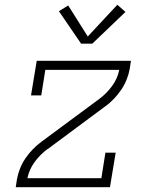

<svg xmlns="http://www.w3.org/2000/svg" viewBox="-20 -785 640 805"><path d="M46 0 51 -33Q55 -56 64 -78.5Q73 -101 86.5 -121Q100 -141 117.5 -159Q135 -177 154 -191L396 -370Q396 -370 396 -370Q396 -370 396 -370Q427 -393 450 -424.5Q473 -456 480 -492H170L153 -385H110L134 -530H529L524 -497Q520 -474 511 -451.5Q502 -429 488.5 -409Q475 -389 458 -371Q441 -353 421 -339L180 -160Q180 -160 179.5 -160Q179 -160 179 -160Q148 -137 125 -105.5Q102 -74 95 -38H405L422 -145H465L441 0ZM320 -602 227 -738 266 -762 348 -632 472 -765 506 -735 367 -602Z"/></svg>

Font: Iosevka Curly Slab XLtEx
Style: Italic
Weight: 200
Width: 7
Italic angle: -9°
Monospace: yes
Designer: Belleve Invis
Foundry: Belleve Invis
Version: Version 11.1.0; ttfautohint (v1.8.3)